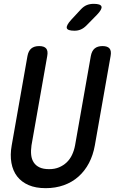

<svg xmlns="http://www.w3.org/2000/svg" viewBox="-20 -970 640 1000"><path d="M123 -678Q128 -705 143 -717.5Q158 -730 184 -730Q210 -730 220.5 -717.5Q231 -705 226 -678L144 -213Q140 -185 142.5 -162.5Q145 -140 156 -123.5Q167 -107 186.5 -98Q206 -89 236 -89Q265 -89 287.5 -98.5Q310 -108 327 -124Q344 -140 355 -163Q366 -186 371 -213L453 -678Q458 -705 473 -717.5Q488 -730 514 -730Q540 -730 550.5 -717.5Q561 -705 556 -678L474 -213Q465 -162 443.5 -121Q422 -80 389 -50.5Q356 -21 312.5 -5.5Q269 10 218 10Q166 10 129 -6Q92 -22 69.5 -51Q47 -80 39.5 -121.5Q32 -163 41 -213ZM368 -810Q332 -810 328 -823.5Q324 -837 350 -866L401 -921Q416 -937 432 -943.5Q448 -950 468 -950Q504 -950 508.5 -936Q513 -922 485 -893L430 -837Q416 -823 401 -816.5Q386 -810 368 -810Z"/></svg>

Font: Maple Mono NL Medium
Style: Italic
Weight: 500
Italic angle: -10°
Monospace: yes
Designer: subframe7536
Version: Version 7.000